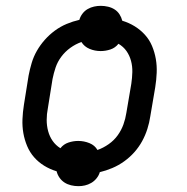

<svg xmlns="http://www.w3.org/2000/svg" viewBox="-20 -589 640 658"><path d="M249 49Q236 49 223.5 46Q211 43 201 36.5Q191 30 184 20Q177 10 174 -2Q151 -9 131.5 -21Q112 -33 97 -50Q82 -67 73 -88.5Q64 -110 60 -133Q56 -156 57 -180.5Q58 -205 62 -230L78 -330Q82 -351 88.5 -373Q95 -395 106.5 -415Q118 -435 133.5 -452.5Q149 -470 168 -484Q187 -498 208.5 -507Q230 -516 252 -521Q255 -532 262.5 -542Q270 -552 280.5 -558Q291 -564 302.5 -566.5Q314 -569 325 -569Q338 -569 350.5 -566Q363 -563 373 -556.5Q383 -550 389.5 -540Q396 -530 399 -518Q422 -511 441.5 -499Q461 -487 476.5 -470Q492 -453 501 -431.5Q510 -410 514 -387Q518 -364 517 -339.5Q516 -315 512 -290L495 -190Q492 -169 485 -147Q478 -125 467 -105Q456 -85 440.5 -67.5Q425 -50 405.5 -36Q386 -22 364.5 -13Q343 -4 322 1Q319 12 311 22Q303 32 292.5 38Q282 44 271 46.5Q260 49 249 49ZM314 -75Q334 -82 352.5 -95Q371 -108 383.5 -125.5Q396 -143 403 -162.5Q410 -182 413 -202L430 -302Q433 -322 433.5 -342Q434 -362 429 -380.5Q424 -399 413.5 -414Q403 -429 386 -439Q375 -425 358.5 -419.5Q342 -414 325 -414Q305 -414 287 -421.5Q269 -429 259 -445Q239 -438 221 -425Q203 -412 190 -394.5Q177 -377 170.5 -357.5Q164 -338 160 -318L144 -218Q140 -198 140 -178Q140 -158 145 -139.5Q150 -121 160.5 -106Q171 -91 187 -81Q198 -95 214.5 -100.5Q231 -106 248 -106Q268 -106 286.5 -98.5Q305 -91 314 -75Z"/></svg>

Font: Iosevka Aile Oblique
Style: Regular
Weight: 400
Italic angle: -9°
Designer: Belleve Invis
Foundry: Belleve Invis
Version: Version 31.1.0; ttfautohint (v1.8.4)